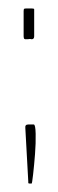

<svg xmlns="http://www.w3.org/2000/svg" viewBox="-20 -364 138 455"><path d="M60 -69Q64 -69 64.5 -47Q65 -25 63 1Q61 27 58.5 49Q56 71 55 71H50Q47 71 47 69Q47 67 47 66L40 -61Q39 -69 47 -69ZM55 -344Q61 -344 61 -342Q61 -340 61 -338V-278Q61 -271 55 -271Q51 -272 49.5 -271.5Q48 -271 41 -271Q37 -271 36.5 -274Q36 -277 36 -278V-338Q36 -340 36.5 -342Q37 -344 42 -344Z"/></svg>

Font: Chathura Thin
Style: Regular
Weight: 250
Designer: Appaji Ambarisha Darbha
Foundry: Aditya Fonts
Version: Version 1.002 2016